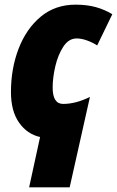

<svg xmlns="http://www.w3.org/2000/svg" viewBox="-20 -583 502 824"><path d="M279 221 366 -167Q305 -137 251 -137Q206 -137 206 -207Q206 -250 217.5 -299Q229 -348 252 -383Q275 -418 309 -418Q330 -418 354.5 -409Q379 -400 397 -388L462 -522Q429 -542 391 -552.5Q353 -563 304 -563Q217 -563 155 -511.5Q93 -460 60 -374.5Q27 -289 27 -188Q27 -106 62 -56.5Q97 -7 152 5L105 221Z"/></svg>

Font: Noto Sans Display SemiCondensed Black
Style: Italic
Weight: 900
Width: 4
Designer: Monotype Design team
Foundry: Monotype Imaging Inc.
Version: 1.000